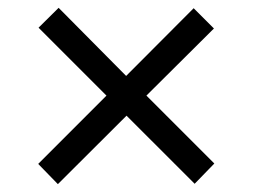

<svg xmlns="http://www.w3.org/2000/svg" viewBox="-20 -576 640 486"><path d="M76.7 -161.1 249.5 -334 77.6 -505.9 128.4 -556.2 299.3 -383.8 470.2 -555.2 521.5 -503.9 350.6 -334 522.5 -162.1 472.7 -110.8 300.3 -283.2 126.5 -109.9Z"/></svg>

Font: Cousine
Style: Italic
Weight: 400
Italic angle: -12°
Monospace: yes
Designer: Steve Matteson
Foundry: Monotype Imaging Inc.
Version: Version 1.21